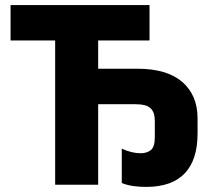

<svg xmlns="http://www.w3.org/2000/svg" viewBox="-20 -734 856 763"><path d="M561 8.8C699.7 8.8 765.1 -66.9 765.1 -203.1V-264.2C765.1 -325.2 744.6 -373.5 704.1 -408.7C663.6 -443.4 604 -460.9 525.9 -460.9H370.1V-573.2H574.2V-713.9H22V-573.2H199.2V0H370.1V-319.8H520C573.2 -319.8 595.2 -301.3 595.2 -252.9V-189C595.2 -163.1 589.8 -146 579.6 -137.7C569.3 -129.4 555.7 -125 539.1 -125C516.1 -125 491.2 -130.9 463.9 -143.1V-6.8C490.7 4.9 527.8 8.8 561 8.8Z"/></svg>

Font: Noto Reveo Sans
Style: Regular
Weight: 800
Designer: Monotype Design Team
Foundry: Monotype Imaging Inc.
Version: Version 2.007